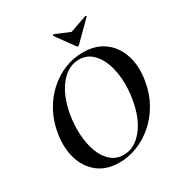

<svg xmlns="http://www.w3.org/2000/svg" viewBox="-189 -945 1032 1093"><g transform="rotate(-30 327.5 -398.5)"><path d="M281 12Q197 12 142 -31.5Q87 -75 65.5 -149Q44 -223 60 -313Q72 -383 104 -442Q136 -501 183.5 -544.5Q231 -588 289 -612Q347 -636 411 -636Q497 -636 553 -593Q609 -550 631.5 -477Q654 -404 637 -313Q624 -237 589 -177Q554 -117 505 -75Q456 -33 398.5 -10.5Q341 12 281 12ZM324 -14Q395 -14 449.5 -80.5Q504 -147 523 -260Q535 -329 530.5 -392Q526 -455 506.5 -504.5Q487 -554 453 -583Q419 -612 372 -612Q301 -612 247 -546Q193 -480 173 -366Q162 -299 166 -236Q170 -173 189 -123Q208 -73 242 -43.5Q276 -14 324 -14ZM398 -685 314 -801Q313 -803 316 -806.5Q319 -810 322 -808L416 -769L527 -808Q529 -809 532 -806Q535 -803 533 -801L416 -685Q405 -674 398 -685Z"/></g></svg>

Font: Cormorant Infant Light
Style: Italic
Weight: 300
Italic angle: -10°
Designer: Christian Thalmann (Catharsis Fonts)
Foundry: Catharsis Fonts
Version: Version 4.001